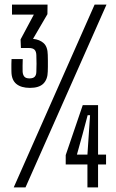

<svg xmlns="http://www.w3.org/2000/svg" viewBox="-20 -820 507 840"><path d="M111 -435.5Q72.5 -435.5 51.5 -452.8Q30.5 -470 30 -506.5Q30 -515.5 29.8 -523.2Q29.5 -531 29.8 -539.8Q30 -548.5 30.5 -561.5H79.5Q79 -545.5 78.8 -531.5Q78.5 -517.5 79 -506Q80 -492.5 86.5 -484.8Q93 -477 109 -477Q124.5 -477 131.5 -484Q138.5 -491 139 -505Q139.5 -523 139.8 -541.5Q140 -560 139 -579Q138.5 -595 131 -602.5Q123.5 -610 106 -610H71.5L70 -647.5L128 -756H32.5V-800H188L187.5 -758L124.5 -650Q153.5 -647 171 -631.2Q188.5 -615.5 189 -580Q189.5 -568.5 189.5 -554.5Q189.5 -540.5 189.5 -528Q189.5 -515.5 189 -507Q188.5 -473 169.8 -454.2Q151 -435.5 111 -435.5ZM40 0 394 -800H446L91.5 0ZM409 -360V-143.5H444V-100.5H409V0H362.5V-100.5H267.5V-141.5L342 -360ZM362.5 -143.5 368.5 -233.5 374 -316H363.5L341.5 -233.5L316.5 -143.5Z"/></svg>

Font: Big Shoulders Display Thin
Style: Regular
Weight: 400
Version: Version 2.002